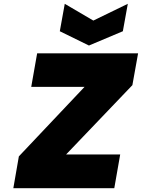

<svg xmlns="http://www.w3.org/2000/svg" viewBox="-20 -988 745 1008"><path d="M327 -177H611L580 0H50L79 -167L424 -532H144L175 -708H705L675 -541ZM625 -824 447 -749 294 -824 320 -968 470 -880 651 -968Z"/></svg>

Font: Fz Poppins Black
Style: Italic
Weight: 900
Italic angle: -10°
Designer: Ninad Kale (Devanagari), Jonny Pinhorn (Latin)
Foundry: Indian Type Foundry
Version: Vit hóa bi Vntype.Com & FontZin.Com